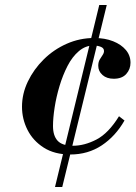

<svg xmlns="http://www.w3.org/2000/svg" viewBox="-20 -754 542 768"><path d="M261 -136Q198 -136 155 -163.5Q112 -191 90 -234.5Q68 -278 68 -327Q68 -379 91.5 -428Q115 -477 155 -516.5Q195 -556 247 -579Q299 -602 357 -602Q400 -602 432.5 -589Q465 -576 483.5 -554Q502 -532 502 -503Q502 -477 485 -458Q468 -439 435 -439Q407 -439 390 -454Q373 -469 373 -491Q373 -506 379 -516Q385 -526 390.5 -534Q396 -542 396 -550Q396 -562 382.5 -567Q369 -572 354 -572Q322 -572 295.5 -549.5Q269 -527 250 -490Q231 -453 218 -409.5Q205 -366 198.5 -324Q192 -282 192 -250Q192 -211 210.5 -191Q229 -171 272 -171Q318 -171 366 -196Q414 -221 456 -289L478 -272Q442 -209 387 -172.5Q332 -136 261 -136ZM200 -6 377 -734H407L229 -6Z"/></svg>

Font: Libre Bodoni Medium
Style: Italic
Weight: 500
Italic angle: -13°
Designer: Pablo Impallari, Rodrigo Fuenzalida
Foundry: Impallari Type
Version: Version 2.005;gftools[0.9.23]